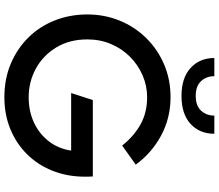

<svg xmlns="http://www.w3.org/2000/svg" viewBox="-81 -905 999 877"><g transform="rotate(90 418.5 -466.5)"><path d="M424 13Q340 13 270.5 -16.5Q201 -46 150.5 -97.5Q100 -149 73 -218Q46 -287 46 -366Q46 -444 74 -513Q102 -582 153.5 -634.5Q205 -687 274 -716.5Q343 -746 424 -746Q519 -746 599 -703Q679 -660 732 -587L645 -525Q602 -579 548 -609Q494 -639 424 -639Q372 -639 324.5 -618.5Q277 -598 240 -561.5Q203 -525 181.5 -475Q160 -425 160 -366Q160 -284 197 -223.5Q234 -163 294 -130.5Q354 -98 424 -98Q488 -98 539.5 -122Q591 -146 625 -189.5Q659 -233 668 -292H405L437 -391H786Q787 -378 787 -369Q787 -360 787 -349Q786 -271 759 -204.5Q732 -138 683.5 -89.5Q635 -41 569 -14Q503 13 424 13ZM418 -796Q336 -796 290.5 -837.5Q245 -879 245 -946H328Q328 -910 350.5 -885.5Q373 -861 418 -861Q463 -861 485.5 -885.5Q508 -910 508 -946H591Q591 -879 546 -837.5Q501 -796 418 -796Z"/></g></svg>

Font: Kreadon Light
Style: Bold
Weight: 600
Designer: Reiya WATANABE
Foundry: StudioGnu
Version: Version 1.003; ttfautohint (v1.8.4.7-5d5b);gftools[0.9.32]